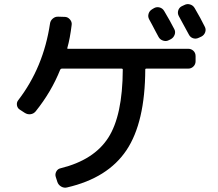

<svg xmlns="http://www.w3.org/2000/svg" viewBox="-20 -858 1040 917"><path d="M715.8 -819.3Q728.5 -826.2 742.7 -822.3Q756.8 -818.4 764.6 -804.7Q792 -758.8 812.5 -718.8Q819.3 -706.1 814 -691.9Q808.6 -677.7 795.9 -670.9L786.1 -666Q773.4 -659.2 758.8 -664.1Q744.1 -668.9 737.3 -681.6Q732.4 -690.4 723.1 -708Q713.9 -725.6 706.5 -739.7Q699.2 -753.9 692.4 -765.6Q685.5 -778.3 689.5 -792Q693.4 -805.7 706.1 -813.5ZM860.4 -834Q873 -840.8 887.2 -836.9Q901.4 -833 909.2 -820.3Q938.5 -770.5 958 -730.5Q964.8 -717.8 960 -704.1Q955.1 -690.4 942.4 -683.6L929.7 -677.7Q916 -670.9 902.3 -675.3Q888.7 -679.7 881.8 -693.4Q874 -709 834 -781.2Q827.1 -793.9 831.1 -807.6Q835 -821.3 847.7 -828.1ZM75.2 -334Q63.5 -340.8 61 -355Q58.6 -369.1 67.4 -379.9Q187.5 -536.1 218.8 -745.1Q220.7 -759.8 232.4 -769.5Q244.1 -779.3 258.8 -778.3L291 -777.3Q304.7 -776.4 314.5 -764.6Q324.2 -752.9 322.3 -739.3Q314.5 -674.8 301.8 -629.9Q299.8 -625 304.7 -625H878.9Q893.6 -625 903.8 -615.2Q914.1 -605.5 914.1 -589.8V-565.4Q914.1 -550.8 903.8 -540.5Q893.6 -530.3 878.9 -530.3H678.7Q673.8 -530.3 673.8 -526.4Q672.9 -273.4 584 -140.6Q495.1 -7.8 300.8 37.1Q286.1 41 272.5 33.2Q258.8 25.4 253.9 10.7L246.1 -13.7Q242.2 -26.4 249 -39.1Q255.9 -51.8 270.5 -54.7Q428.7 -93.8 497.1 -200.2Q565.4 -306.6 566.4 -525.4Q566.4 -530.3 560.5 -530.3H275.4Q270.5 -530.3 267.6 -525.4Q225.6 -419.9 150.4 -326.2Q140.6 -314.5 126 -312.5Q111.3 -310.5 97.7 -319.3Z"/></svg>

Font: Rounded-L Mgen+ 1m medium
Style: Regular
Weight: 500
Designer: [Source Han Sans]
Ryoko NISHIZUKA  (kana & ideographs); Paul D. Hunt (Latin, Greek & Cyrillic); Wenlong ZHANG  (bopomofo
Version: Version 1.059.20150602